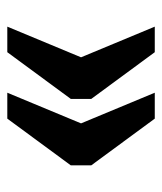

<svg xmlns="http://www.w3.org/2000/svg" viewBox="21 -533 444 526"><g transform="rotate(-90 243.0 -270.0)"><path d="M363 -68 235 -242V-298L363 -472H433L349 -270L433 -68ZM181 -68 53 -242V-298L181 -472H252L168 -270L252 -68Z"/></g></svg>

Font: Noto Serif Thai ExtraCondensed Black
Style: Regular
Weight: 900
Width: 2
Designer: Monotype Design Team
Foundry: Monotype Imaging Inc.
Version: Version 2.002; ttfautohint (v1.8.4.7-5d5b)